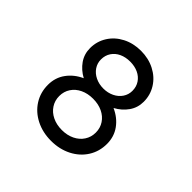

<svg xmlns="http://www.w3.org/2000/svg" viewBox="-153 -742 906 906"><g transform="rotate(45 300.0 -289.5)"><path d="M479 -429.2Q479 -389.6 457 -358.4Q435.1 -327.1 398.9 -307.6Q443.8 -287.6 470.5 -251Q497.1 -214.4 497.1 -166Q497.1 -115.7 471.7 -75.4Q446.3 -35.2 401.1 -12.2Q356 10.7 299.8 10.7Q243.7 10.7 198.5 -12.2Q153.3 -35.2 127.9 -75.4Q102.5 -115.7 102.5 -166Q102.5 -214.4 129.2 -251Q155.8 -287.6 200.2 -307.6Q164.1 -327.1 142.3 -358.4Q120.6 -389.6 120.6 -429.2Q120.6 -474.1 143.8 -511Q167 -547.9 208 -569.1Q249 -590.3 299.8 -590.3Q350.6 -590.3 391.6 -569.1Q432.6 -547.9 455.8 -511Q479 -474.1 479 -429.2ZM194.8 -427.7Q194.8 -402.8 208.5 -382.3Q222.2 -361.8 246.3 -350.1Q270.5 -338.4 299.8 -338.4Q329.1 -338.4 353.3 -350.1Q377.4 -361.8 391.1 -382.3Q404.8 -402.8 404.8 -427.7Q404.8 -455.1 391.1 -475.6Q377.4 -496.1 353.8 -507.1Q330.1 -518.1 299.8 -518.1Q269.5 -518.1 245.8 -507.1Q222.2 -496.1 208.5 -475.6Q194.8 -455.1 194.8 -427.7ZM177.7 -166.5Q177.7 -136.2 193.4 -112.3Q209 -88.4 236.6 -75Q264.2 -61.5 299.8 -61.5Q335.4 -61.5 363 -75Q390.6 -88.4 406.2 -112.3Q421.9 -136.2 421.9 -166.5Q421.9 -196.8 406.2 -220.5Q390.6 -244.1 363 -257.3Q335.4 -270.5 299.8 -270.5Q264.2 -270.5 236.6 -257.3Q209 -244.1 193.4 -220.5Q177.7 -196.8 177.7 -166.5Z"/></g></svg>

Font: Courier Prime Code
Style: Regular
Weight: 400
Designer: Alan Dague-Greene
Foundry: Quote-Unquote Apps
Version: Version 3.0318